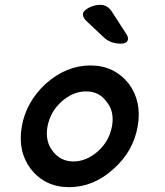

<svg xmlns="http://www.w3.org/2000/svg" viewBox="-20 -770 680 792"><path d="M353 -500Q451 -500 511 -425Q566 -351 548 -249Q530 -145 448 -73Q366 2 265 2Q166 2 107 -73Q52 -146 70 -249Q88 -350 169 -425Q254 -500 353 -500ZM442 -249Q453 -311 419 -351Q389 -393 335 -393Q281 -393 234 -351Q188 -310 176 -249Q165 -187 198 -146Q230 -104 283 -104Q336 -104 384 -146Q430 -187 442 -249ZM477 -590Q435 -590 407 -617L339 -681Q322 -696 322 -711Q322 -725 345.5 -737.5Q369 -750 394 -750Q424 -750 442 -721L499 -633Q508 -620 508 -611Q508 -590 477 -590Z"/></svg>

Font: Quicksand
Style: Bold Italic
Weight: 700
Italic angle: -12°
Designer: Andrew Paglinawan
Foundry: Andrew Paglinawan
Version: 1.002